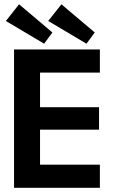

<svg xmlns="http://www.w3.org/2000/svg" viewBox="-20 -896 571 916"><path d="M47 -660H456.5V-549.5H171V-384.5H452.5V-277.5H171V-110.5H456.5V0H47ZM392.5 -687.5 210 -796 273 -875.5 432 -741ZM190.5 -687.5 8 -796 71 -875.5 230 -741Z"/></svg>

Font: League Spartan Thin SemiBold
Style: Regular
Weight: 600
Version: Version 2.002